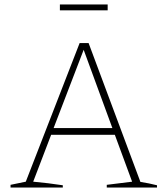

<svg xmlns="http://www.w3.org/2000/svg" viewBox="-20 -836 746 856"><path d="M606 -25Q645 -19 680 -10V0H456V-12L569 -26L492 -235H208L128 -26Q162 -23 194.5 -19Q227 -15 260 -10V0H27V-12L95 -26L335 -644H375ZM219 -265H481L353 -614ZM247 -790V-816H460V-790Z"/></svg>

Font: Piazzolla Thin
Style: Regular
Weight: 100
Designer: Juan Pablo del Peral
Foundry: Huerta Tipografica
Version: Version 1.330